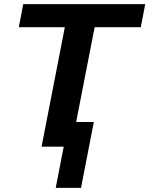

<svg xmlns="http://www.w3.org/2000/svg" viewBox="-20 -708 721 927"><path d="M437 -576.7 347.7 -119.1H433.1L371.1 199.2H249L287.6 0H180.7L293 -576.7H70.8L92.3 -688H681.2L659.7 -576.7Z"/></svg>

Font: Arimo
Style: Bold Italic
Weight: 700
Italic angle: -12°
Designer: Steve Matteson
Foundry: Monotype Imaging Inc.
Version: Version 1.33